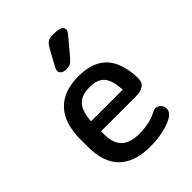

<svg xmlns="http://www.w3.org/2000/svg" viewBox="-179 -678 776 776"><g transform="rotate(-45 209.5 -289.5)"><path d="M123 -175H325Q349 -175 365 -185.5Q381 -196 381 -221Q381 -259 371 -292.5Q361 -326 344 -347Q303 -397 216 -397Q130 -397 85.5 -349.5Q41 -302 41 -211V-167Q41 -79 86.5 -34.5Q132 10 220 10Q264 10 301 1Q338 -8 360 -23Q368 -30 372 -37Q376 -44 376 -52Q376 -66 366.5 -76Q357 -86 343 -86Q338 -86 330 -82Q309 -70 282 -64Q255 -58 226 -58Q173 -58 148 -82.5Q123 -107 123 -159ZM304 -232H123Q126 -285 148 -309.5Q170 -334 216 -334Q261 -334 281 -311Q301 -288 304 -232ZM315 -564Q315 -572 310.5 -577.5Q306 -583 294 -586Q282 -589 261 -589Q242 -589 232.5 -582.5Q223 -576 213 -559L175 -489Q170 -480 170 -472Q170 -464 178 -457.5Q186 -451 201 -451Q216 -451 224.5 -455.5Q233 -460 246 -475L305 -545Q315 -558 315 -564Z"/></g></svg>

Font: Beiruti Medium
Style: Regular
Weight: 500
Designer: Arlette Boutros
Foundry: Boutros
Version: Version 1.41